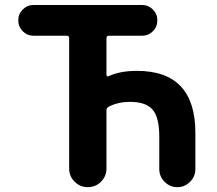

<svg xmlns="http://www.w3.org/2000/svg" viewBox="-20 -775 873 774"><path d="M622.1 -93.8V-224.6Q622.1 -302.7 594.7 -333.5Q567.4 -364.3 504.9 -364.3Q455.1 -364.3 418 -344.7Q409.2 -339.8 409.2 -330.1V-95.7Q409.2 -64.5 387.2 -42.5Q365.2 -20.5 334 -20.5Q302.7 -20.5 280.8 -42.5Q258.8 -64.5 258.8 -95.7V-621.1Q258.8 -630.9 249 -630.9H115.2Q89.8 -630.9 71.8 -648.9Q53.7 -667 53.7 -692.9Q53.7 -718.8 71.8 -736.8Q89.8 -754.9 115.2 -754.9H552.7Q578.1 -754.9 596.2 -736.8Q614.3 -718.8 614.3 -692.9Q614.3 -667 596.2 -648.9Q578.1 -630.9 552.7 -630.9H418.9Q409.2 -630.9 409.2 -621.1V-472.7Q409.2 -469.7 412.1 -467.8Q415 -465.8 418 -467.8Q462.9 -489.3 532.2 -489.3Q768.6 -489.3 767.6 -237.3V-93.8Q767.6 -63.5 746.1 -42Q724.6 -20.5 694.8 -20.5Q665 -20.5 643.6 -42Q622.1 -63.5 622.1 -93.8Z"/></svg>

Font: Gen Jyuu GothicX Bold
Style: Bold
Weight: 700
Designer: Ryoko NISHIZUKA (kana &amp; ideographs); Paul D. Hunt (Latin, Greek &amp; Cyrillic); Wenlong ZHANG (bopomofo); Sandoll C
Version: Version 1.058.20140828